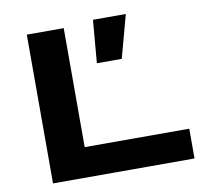

<svg xmlns="http://www.w3.org/2000/svg" viewBox="-79 -803 964 890"><g transform="rotate(-10 403.0 -357.5)"><path d="M273.9 -700.2V-140.1H766.1V0H100.1V-700.2ZM397 -513.2 414.1 -714.8H568.8L514.2 -513.2Z"/></g></svg>

Font: Messapia Bold
Style: Regular
Weight: 400
Designer: Luca Marsano
Foundry: Collletttivo
Version: Version 1.000;FEAKit 1.0